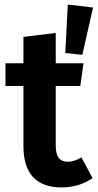

<svg xmlns="http://www.w3.org/2000/svg" viewBox="-20 -808 429 844"><path d="M278 -97Q306 -97 338 -116L387 -25Q328 16 249 16Q83 14 83 -166V-430H4V-530H83V-646L225 -663V-530H347L333 -430H225V-169Q225 -131 238 -114Q251 -97 278 -97ZM342 -567 267 -575 278 -788 389 -775Z"/></svg>

Font: FiraSans
Style: Regular
Weight: 600
Designer: Carrois Corporate & Edenspiekermann AG
Foundry: Carrois Corporate GbR & Edenspiekermann AG
Version: Version 3.106;PS 003.106;hotconv 1.0.70;makeotf.lib2.5.58329